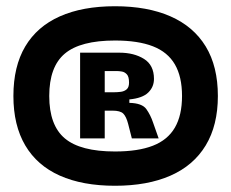

<svg xmlns="http://www.w3.org/2000/svg" viewBox="-20 -742 741 616"><path d="M349 -146Q245 -146 172 -178.5Q99 -211 61 -275.5Q23 -340 23 -434Q23 -529 61 -593Q99 -657 172 -689.5Q245 -722 349 -722Q453 -722 527 -689.5Q601 -657 640 -593Q679 -529 679 -434Q679 -340 640 -275.5Q601 -211 527 -178.5Q453 -146 349 -146ZM349 -256Q423 -256 470.5 -274.5Q518 -293 541 -332.5Q564 -372 564 -434Q564 -496 541 -535.5Q518 -575 470.5 -593.5Q423 -612 349 -612Q238 -612 188 -570Q138 -528 138 -434Q138 -340 188 -298Q238 -256 349 -256ZM237 -298V-573H363Q410 -573 442 -553Q474 -533 474 -489Q474 -463 455.5 -445Q437 -427 395 -423V-412Q436 -411 449.5 -392Q463 -373 471 -349L489 -298H403L391 -345Q385 -368 375.5 -377.5Q366 -387 341 -387H316V-298ZM316 -446H346Q357 -446 368 -447.5Q379 -449 386.5 -455.5Q394 -462 394 -477Q394 -496 387 -503.5Q380 -511 371 -512.5Q362 -514 356 -514H316Z"/></svg>

Font: Bricolage Grotesque 96pt ExtraBold ExtraBold
Style: Regular
Weight: 800
Version: Version 1.001;gftools[0.9.33.dev8+g029e19f]